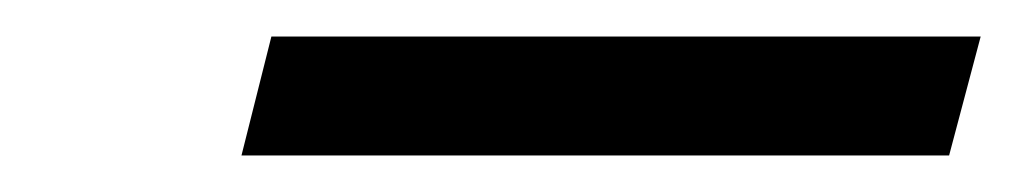

<svg xmlns="http://www.w3.org/2000/svg" viewBox="-20 -844 551 104"><path d="M110.8 -759.8 127 -824.2H511.2L494.1 -759.8Z"/></svg>

Font: Open Sans Hebrew
Style: Italic
Weight: 400
Italic angle: -12°
Foundry: Ascender Corporation, Yanek Iontef
Version: Version 2.001;PS 002.001;hotconv 1.0.70;makeotf.lib2.5.58329